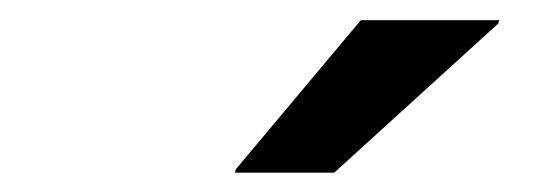

<svg xmlns="http://www.w3.org/2000/svg" viewBox="-20 -736 540 192"><path d="M215 -563.3 215.8 -566.7 340.8 -715.8H479.2L478.3 -712.5L314.2 -563.3Z"/></svg>

Font: Funnel Sans SemiBold
Style: Italic
Weight: 600
Italic angle: -14.036°
Designer: NORD ID, Kristian Moeller
Foundry: Dicotype
Version: Version 1.000